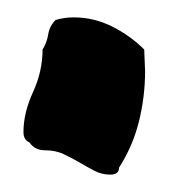

<svg xmlns="http://www.w3.org/2000/svg" viewBox="-20 -186 214 221"><path d="M44 -163Q54 -166 65 -166Q88 -166 109 -155.5Q130 -145 146 -129L147 -104Q147 -75 140 -46.5Q133 -18 117 7Q117 15 107 15Q97 15 88.5 10.5Q80 6 71.5 1Q63 -4 53.5 -8.5Q44 -13 32 -13Q20 -13 14 -22Q7 -25 7 -34Q7 -56 18 -80Q29 -104 29 -129Q34 -137 35.5 -146.5Q37 -156 44 -163Z"/></svg>

Font: CAT Schmalfette Thannhaeuser
Style: Regular
Weight: 700
Designer: Peter Wiegel nach Herbert Thanhaeuser 1939/40
Foundry: CAT-Fonts, Peter Wiegel
Version: Version 1.000